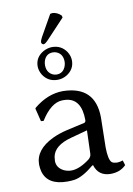

<svg xmlns="http://www.w3.org/2000/svg" viewBox="-93 -891 666 959"><g transform="rotate(-10 240.5 -411.0)"><path d="M210 -638.2Q174.3 -638.2 163.1 -602.1Q160.2 -591.8 160.2 -582Q160.2 -546.4 188 -531.2Q198.7 -525.9 210 -525.9Q244.1 -525.9 256.3 -561.5Q259.8 -572.3 259.8 -582Q259.8 -621.1 229 -634.3Q219.7 -638.2 210 -638.2ZM123 -582Q123 -628.4 165.5 -652.8Q187 -664.6 210 -665Q257.8 -665 283.7 -625.5Q296.4 -605 296.9 -582Q296.9 -536.1 255.4 -511.2Q233.9 -499 210 -499Q162.1 -499 136.2 -538.6Q123.5 -559.6 123 -582ZM310.1 -225.1 225.1 -202.1Q138.2 -178.7 127.9 -122.6Q126.5 -112.3 126 -102.1Q126 -67.4 161.6 -49.3Q179.7 -41 200.2 -41Q240.7 -41.5 292 -80.1Q305.7 -91.8 306.2 -106ZM310.1 -47.9H306.2Q249.5 0 207 7.3Q190.4 9.8 169.9 9.8Q68.8 9.8 49.3 -64Q45.4 -80.1 44.9 -98.1Q44.9 -173.8 138.2 -218.3Q170.9 -233.9 210.9 -243.2L304.2 -264.2Q310.5 -268.1 311 -275.9Q311 -387.2 231 -393.6Q223.6 -394 214.8 -394Q157.2 -392.6 105 -309.1L91.8 -310.1L75.2 -377L78.1 -380.9Q147.9 -438.5 225.1 -439Q388.7 -436.5 390.1 -276.9Q390.1 -272.5 389.2 -231Q387.2 -144.5 387.2 -126Q387.7 -63.5 403.8 -47.9Q412.6 -40.5 433.1 -40.5Q445.8 -41 460 -45.9L467.8 -21Q438 9.8 388.2 9.8Q327.6 8.8 310.1 -47.9ZM230.5 -830.1Q235.8 -831.5 241.7 -832Q266.6 -830.6 285.6 -811.5L288.1 -801.3L195.8 -703.1Q180.2 -686.5 171.9 -686Q162.1 -687.5 160.6 -697.8Q161.6 -708 169.9 -723.1Z"/></g></svg>

Font: Linux Biolinum Capitals O
Style: Small Caps
Weight: 400
Designer: Philipp H. Poll
Foundry: Philipp H. Poll
Version: Version 1.0.4